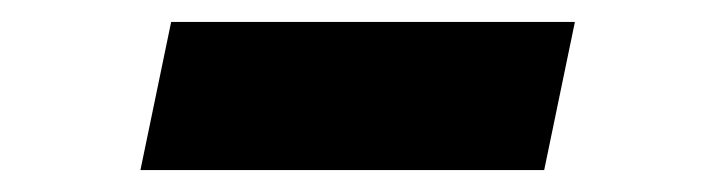

<svg xmlns="http://www.w3.org/2000/svg" viewBox="-20 -374 640 175"><path d="M108 -219 136 -354H504L476 -219Z"/></svg>

Font: Red Hat Mono
Style: Italic
Weight: 300
Italic angle: -12°
Monospace: yes
Designer: Pentagram, MCKL
Foundry: Pentagram, MCKL
Version: Version 1.023